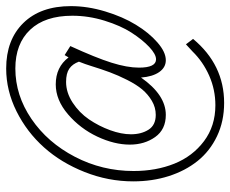

<svg xmlns="http://www.w3.org/2000/svg" viewBox="-84 -526 770 643"><g transform="rotate(-90 301.5 -204.0)"><path d="M475.1 33.2 493.2 57.1Q406.7 161.1 278.8 161.1Q217.3 161.1 167.2 137.2Q117.2 113.3 84.2 72Q51.3 30.8 33.7 -24.4Q16.1 -79.6 16.1 -143.1Q16.1 -227.1 47.4 -305.9Q78.6 -384.8 129.9 -442.1Q181.2 -499.5 250.7 -534.2Q320.3 -568.8 394 -568.8Q490.2 -568.8 546.6 -511.2Q603 -453.6 603 -352.1Q603 -295.9 585.2 -237.1Q567.4 -178.2 540.5 -134.3Q513.7 -90.3 481.4 -62.3Q449.2 -34.2 421.9 -34.2Q397.5 -34.2 382.1 -56.4Q366.7 -78.6 363.8 -117.2Q305.7 -34.2 238.8 -34.2Q189.9 -34.2 164.6 -69.8Q139.2 -105.5 139.2 -154.8Q139.2 -206.5 166 -263.7Q192.9 -320.8 240.7 -361.8Q288.6 -402.8 340.8 -402.8Q398.9 -402.8 431.2 -359.9L439 -373L469.2 -354Q430.2 -269 413.6 -216.3Q397 -163.6 397 -124Q397 -66.9 424.8 -66.9Q441.9 -66.9 466.3 -89.8Q490.7 -112.8 514.2 -149.2Q537.6 -185.5 554.2 -239.3Q570.8 -293 570.8 -347.2Q570.8 -439 523.9 -488.5Q477.1 -538.1 394 -538.1Q304.2 -538.1 225.1 -484.1Q146 -430.2 98.4 -338.6Q50.8 -247.1 50.8 -142.1Q50.8 -66.9 75.4 -5.6Q100.1 55.7 150.9 93.8Q201.7 131.8 271 131.8Q323.2 131.8 370.1 111.1Q417 90.3 451.2 55.2ZM238.8 -67.9Q263.7 -67.9 285.6 -80.8Q307.6 -93.8 324 -113.3Q340.3 -132.8 355.7 -163.3Q371.1 -193.8 381.3 -221.4Q391.6 -249 402.8 -285.2Q408.2 -303.2 417 -325.2Q409.2 -346.7 393.6 -357.4Q377.9 -368.2 349.1 -368.2Q313.5 -368.2 279.8 -346.2Q246.1 -324.2 223.6 -291.3Q201.2 -258.3 187.5 -220.7Q173.8 -183.1 173.8 -150.9Q173.8 -116.2 189.2 -92Q204.6 -67.9 238.8 -67.9Z"/></g></svg>

Font: Compagnon Light Italic
Style: Regular
Weight: 400
Italic angle: -12°
Designer: Valentin Papon
Foundry: Velvetyne Type Foundry
Version: Version 1.000;PS 001.000;hotconv 1.0.88;makeotf.lib2.5.64775